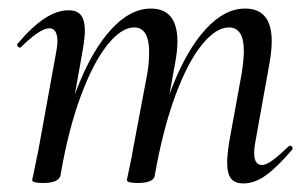

<svg xmlns="http://www.w3.org/2000/svg" viewBox="-20 -419 719 448"><path d="M510 -40Q510 -57 515 -89L544 -248Q549 -281 549 -300Q549 -355 514 -355Q484 -355 451 -314.5Q418 -274 389 -195.5Q360 -117 341 -9L327 -10Q347 -127 381.5 -215Q416 -303 460 -351Q504 -399 552 -399Q614 -399 614 -323Q614 -299 608 -267L576 -89Q573 -74 573 -63Q573 -34 591 -34Q601 -34 616 -45Q631 -56 653 -77Q655 -79 657 -79Q660 -79 662 -75.5Q664 -72 661 -69Q627 -29 600.5 -10Q574 9 548 9Q528 9 519 -2.5Q510 -14 510 -40ZM55 1 60 -22 70 -71 111 -297Q114 -312 114 -322Q114 -353 95 -353Q84 -353 67 -341.5Q50 -330 29 -309Q28 -308 26 -308Q23 -308 21 -311.5Q19 -315 21 -317Q55 -357 84 -376Q113 -395 140 -395Q160 -395 169 -383.5Q178 -372 178 -347Q178 -332 173 -302L121 -9Q116 8 81 8Q55 8 55 1ZM276 1Q277 -5 282.5 -30Q288 -55 291 -74L324 -249Q328 -273 328 -297Q328 -355 293 -355Q263 -355 230 -313.5Q197 -272 168 -193.5Q139 -115 121 -9L106 -10Q126 -126 160.5 -214Q195 -302 239.5 -350.5Q284 -399 332 -399Q394 -399 394 -322Q394 -300 388 -268L341 -9Q340 -1 330 3.5Q320 8 302 8Q276 8 276 1Z"/></svg>

Font: Cormorant Garamond Medium
Style: Italic
Weight: 500
Italic angle: -10°
Designer: Christian Thalmann (Catharsis Fonts)
Foundry: Catharsis Fonts
Version: Version 4.000